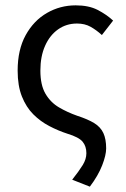

<svg xmlns="http://www.w3.org/2000/svg" viewBox="-20 -518 472 718"><path d="M316 180 250 154Q276 121 289.5 99Q303 77 303 55Q303 29 289 12Q275 -5 232 -18Q198 -29 164.5 -46.5Q131 -64 104.5 -90.5Q78 -117 62 -157Q46 -197 46 -254Q46 -332 76 -386.5Q106 -441 155.5 -469.5Q205 -498 263 -498Q312 -498 345 -481Q378 -464 403 -441L361 -387Q340 -406 318.5 -418Q297 -430 268 -430Q228 -430 197 -408Q166 -386 148.5 -346.5Q131 -307 131 -254Q131 -200 150 -167.5Q169 -135 200.5 -116.5Q232 -98 269 -85Q309 -72 332.5 -57.5Q356 -43 366.5 -20.5Q377 2 377 37Q377 62 362 100.5Q347 139 316 180Z"/></svg>

Font: Source Sans 3
Style: Regular
Weight: 400
Designer: Paul D. Hunt
Foundry: Adobe
Version: Version 3.046;hotconv 1.0.118;makeotfexe 2.5.65603